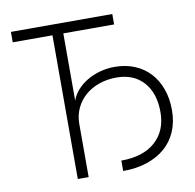

<svg xmlns="http://www.w3.org/2000/svg" viewBox="-79 -791 884 871"><g transform="rotate(-10 362.5 -355.0)"><path d="M210 0V-662H27V-710H494V-662H260V-352Q269 -378 288.5 -400Q308 -422 335 -438Q362 -454 394.5 -463Q427 -472 462 -472Q513 -472 554 -455Q595 -438 624 -407Q653 -376 669 -332Q685 -288 685 -234Q685 -180 666.5 -136.5Q648 -93 613.5 -63Q579 -33 530 -16.5Q481 0 419 0V-48Q520 -48 576 -98Q632 -148 632 -234Q632 -322 586.5 -372.5Q541 -423 462 -423Q419 -423 382 -410Q345 -397 318 -373.5Q291 -350 275.5 -317Q260 -284 260 -245V0Z"/></g></svg>

Font: Geist ExtLt
Style: Regular
Weight: 400
Designer: Basement.studio, Andrés Briganti, Mateo Zaragoza
Foundry: Basement.studio, Vercel, Andrés Briganti, Guido Ferreyra, Mateo Zaragoza
Version: Version 1.401